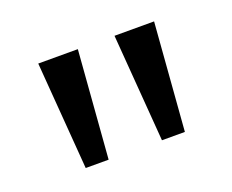

<svg xmlns="http://www.w3.org/2000/svg" viewBox="-57 -802 523 433"><g transform="rotate(-20 204.0 -585.0)"><path d="M160 -714 140 -456H85L65 -714ZM343 -714 323 -456H268L248 -714Z"/></g></svg>

Font: Noto Sans Symbols 2
Style: Regular
Weight: 400
Designer: Monotype Design Team
Foundry: Monotype Imaging Inc.
Version: Version 2.008; ttfautohint (v1.8.4.7-5d5b)